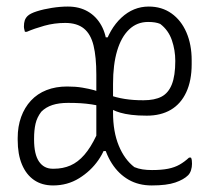

<svg xmlns="http://www.w3.org/2000/svg" viewBox="-20 -556 640 586"><path d="M187 -536Q222 -536 248 -521Q274 -506 289.5 -478Q305 -450 307 -410L294 -442H317L297 -410Q314 -468 350.5 -502Q387 -536 434 -536Q474 -536 503.5 -515Q533 -494 549 -457Q565 -420 565 -372Q565 -368 565 -365Q565 -362 565 -360Q565 -310 548.5 -274.5Q532 -239 501.5 -221Q471 -203 428 -203Q401 -203 381 -205.5Q361 -208 347.5 -212Q334 -216 326 -220Q318 -224 314 -228H304V-269Q321 -263 334.5 -259.5Q348 -256 361 -254Q374 -252 387.5 -251Q401 -250 418 -250Q452 -250 473 -261Q494 -272 504.5 -298.5Q515 -325 515 -370Q515 -403 504.5 -433.5Q494 -464 469 -483Q462 -486 453 -487.5Q444 -489 432 -489Q398 -489 374 -466Q350 -443 337.5 -401Q325 -359 325 -300V-212Q325 -154 342.5 -111.5Q360 -69 390 -46Q402 -41 415 -39Q428 -37 444 -37Q473 -37 493 -41Q513 -45 528 -53.5Q543 -62 557 -75H563Q565 -71 565.5 -66Q566 -61 566 -56Q566 -46 563 -36.5Q560 -27 554 -21Q541 -8 515 1Q489 10 443 10Q403 10 372.5 -7.5Q342 -25 321.5 -57Q301 -89 292 -133L307 -95H291L307 -133Q303 -100 280 -67Q257 -34 221.5 -12Q186 10 142 10Q108 10 84 -6.5Q60 -23 47 -54Q34 -85 34 -129V-135Q34 -170 44.5 -199Q55 -228 74.5 -249Q94 -270 122 -281Q150 -292 185 -292Q211 -292 231.5 -288.5Q252 -285 266.5 -281Q281 -277 287 -273H296V-230Q276 -235 259 -237.5Q242 -240 225.5 -241Q209 -242 188 -242Q160 -242 140 -235.5Q120 -229 106 -215Q93 -198 88.5 -178.5Q84 -159 84 -133V-130Q84 -85 99 -63Q114 -41 141 -41H144Q172 -41 195 -51Q218 -61 237.5 -83.5Q257 -106 274 -142V-328Q274 -382 265.5 -417Q257 -452 236 -469Q215 -486 179 -486Q146 -486 115.5 -477.5Q85 -469 62 -459H56Q55 -463 54 -467Q53 -471 53 -475Q53 -486 55.5 -493.5Q58 -501 64 -507Q72 -515 92.5 -521.5Q113 -528 138.5 -532Q164 -536 187 -536Z"/></svg>

Font: Recursive Monospace Casual Light
Style: Regular
Weight: 300
Version: Version 1.047